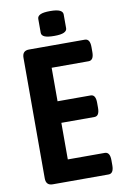

<svg xmlns="http://www.w3.org/2000/svg" viewBox="-96 -929 618 982"><g transform="rotate(-10 213.0 -437.5)"><path d="M96 0Q61 0 61 -37V-663Q61 -700 96 -700H386Q413 -700 413 -657V-631Q413 -588 386 -588H194V-414H366Q392 -414 392 -371V-345Q392 -302 366 -302H194V-112H386Q413 -112 413 -69V-43Q413 0 386 0ZM236 -746Q201 -746 185.5 -753Q170 -760 170 -774V-846Q170 -860 185.5 -867.5Q201 -875 236 -875Q271 -875 286.5 -867.5Q302 -860 302 -846V-774Q302 -761 286.5 -753.5Q271 -746 236 -746Z"/></g></svg>

Font: Asap Condensed SemiBold
Style: Regular
Weight: 600
Width: 3
Designer: Pablo Cosgaya
Foundry: Omnibus-Type
Version: Version 3.001; ttfautohint (v1.8.4.7-5d5b)